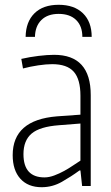

<svg xmlns="http://www.w3.org/2000/svg" viewBox="-20 -777 463 802"><path d="M154 5Q97 5 65 -30.5Q33 -66 33 -129Q33 -276 218 -291L316 -298V-377Q316 -446 288 -477.5Q260 -509 198 -509Q173 -509 139.5 -504Q106 -499 76 -491L69 -531Q104 -539 141 -543.5Q178 -548 206 -548Q359 -548 359 -380V0H323L316 -65H312Q278 -40 238.5 -17.5Q199 5 154 5ZM166 -36Q185 -36 206.5 -44Q228 -52 248 -63Q268 -74 285.5 -86Q303 -98 316 -106V-261L227 -254Q146 -248 112 -219Q78 -190 78 -133Q78 -36 166 -36ZM87 -623Q88 -686 124 -721.5Q160 -757 225 -757Q290 -757 326.5 -721.5Q363 -686 363 -623H324Q324 -668 298 -693.5Q272 -719 225 -719Q179 -719 153 -693.5Q127 -668 126 -623Z"/></svg>

Font: Encode Sans Compressed
Style: ExtraLight
Weight: 200
Designer: Pablo Impallari, Andres Torresi
Foundry: Pablo Impallari, Andres Torresi
Version: Version 1.000; ttfautohint (v1.00) -l 8 -r 50 -G 200 -x 14 -